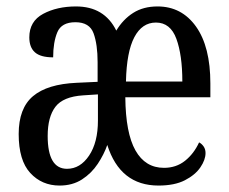

<svg xmlns="http://www.w3.org/2000/svg" viewBox="-20 -566 711 596"><path d="M165 10Q110 10 74 -29Q38 -68 38 -150Q38 -230 82.5 -267.5Q127 -305 218 -309L283 -312V-373Q283 -428 270.5 -462.5Q258 -497 214 -497Q171 -497 158 -466Q145 -435 145 -388Q106 -388 88.5 -403.5Q71 -419 71 -450Q71 -500 114 -523Q157 -546 216 -546Q304 -546 341 -471Q362 -506 393.5 -526Q425 -546 469 -546Q544 -546 588.5 -483.5Q633 -421 633 -307V-264H369Q370 -153 400.5 -99Q431 -45 489 -45Q527 -45 554.5 -67Q582 -89 598 -124Q606 -120 612 -111.5Q618 -103 618 -91Q618 -70 602 -46.5Q586 -23 554 -6.5Q522 10 472 10Q353 10 313 -116Q303 -87 283.5 -57.5Q264 -28 234.5 -9Q205 10 165 10ZM546 -313Q546 -395 527.5 -445.5Q509 -496 464 -496Q421 -496 397 -450.5Q373 -405 371 -313ZM188 -42Q229 -42 256.5 -83Q284 -124 284 -192V-273L238 -270Q176 -266 152 -234.5Q128 -203 128 -144Q128 -42 188 -42Z"/></svg>

Font: Noto Serif Lao ExtraCondensed
Style: Regular
Weight: 400
Width: 2
Designer: Monotype Design Team
Foundry: Monotype Imaging Inc.
Version: Version 2.003; ttfautohint (v1.8.4.7-5d5b)